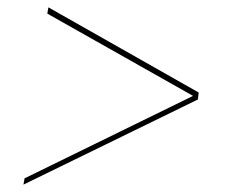

<svg xmlns="http://www.w3.org/2000/svg" viewBox="-20 -561 644 523"><path d="M46.9 -75.2 505.9 -299.8 108.9 -523.9 111.8 -541 521 -309.1V-307.1L519 -290L43.9 -58.1Z"/></svg>

Font: Human Sans Thin
Style: Italic
Weight: 100
Italic angle: -8°
Designer: Tim Radville
Foundry: Continuum
Version: Version 1.000;FEAKit 1.0